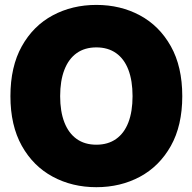

<svg xmlns="http://www.w3.org/2000/svg" viewBox="-20 -759 792 790"><path d="M376.5 11.2Q277.3 11.2 197 -32Q116.7 -75.2 69.8 -158.9Q22.9 -242.7 22.9 -363.3Q22.9 -484.9 69.8 -568.8Q116.7 -652.8 197 -695.8Q277.3 -738.8 376.5 -738.8Q475.6 -738.8 555.7 -695.8Q635.7 -652.8 682.9 -568.8Q730 -484.9 730 -363.3Q730 -242.2 682.9 -158.4Q635.7 -74.7 555.7 -31.7Q475.6 11.2 376.5 11.2ZM376.5 -163.6Q424.3 -163.6 457.8 -187.3Q491.2 -210.9 508.3 -255.6Q525.4 -300.3 525.4 -363.3Q525.4 -426.8 508.3 -471.7Q491.2 -516.6 457.8 -540.3Q424.3 -564 376.5 -564Q328.6 -564 295.4 -540.3Q262.2 -516.6 244.9 -471.7Q227.5 -426.8 227.5 -363.3Q227.5 -300.3 244.9 -255.6Q262.2 -210.9 295.4 -187.3Q328.6 -163.6 376.5 -163.6Z"/></svg>

Font: Inter 28pt Black
Style: Regular
Weight: 900
Designer: Rasmus Andersson
Foundry: rsms
Version: Version 4.001;git-66647c0bb